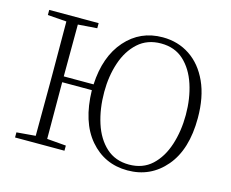

<svg xmlns="http://www.w3.org/2000/svg" viewBox="-104 -887 1264 1051"><g transform="rotate(15 528.0 -362.0)"><path d="M696 -18Q774 -18 825 -65Q876 -112 901.5 -190.5Q927 -269 927 -361Q927 -454 901.5 -532Q876 -610 825 -657Q774 -704 696 -704Q618 -704 566 -657Q514 -610 488.5 -533.5Q463 -457 463 -368Q463 -272 488.5 -192.5Q514 -113 566 -65.5Q618 -18 696 -18ZM696 15Q566 15 482.5 -82.5Q399 -180 395 -359H227Q227 -170 228 -38L336 -29V0H56V-29L163 -38Q164 -185 164 -333V-390Q164 -539 163 -686L56 -694V-723H336V-694L228 -686Q227 -542 227 -392H396Q404 -552 486.5 -645.5Q569 -739 696 -739Q783 -739 850.5 -694Q918 -649 956.5 -564.5Q995 -480 995 -361Q995 -183 911 -84Q827 15 696 15Z"/></g></svg>

Font: Minh Nguyen ExtraLight
Style: Regular
Weight: 250
Designer: Ryoko NISHIZUKA 西塚涼子 (kana & ideographs); Frank Grießhammer (Latin, Greek & Cyrillic); Wenlong ZHANG 张文龙 (bopomofo); San
Foundry: Adobe
Version: Version 1.100;July 7, 2023;FontCreator 14.0.0.2814 64-bit